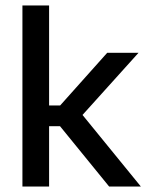

<svg xmlns="http://www.w3.org/2000/svg" viewBox="-20 -682 546 702"><path d="M379 0 199.5 -220.5H151V-296.5H200L372 -489H486.5L272.5 -251.5V-273L495 0ZM62 0V-662H159.5V0Z"/></svg>

Font: Anek Gurmukhi Medium
Style: Regular
Weight: 500
Designer: Sarang Kulkarni (Gurmukhi), Yesha Goshar (Latin)
Foundry: Ek Type
Version: Version 1.003